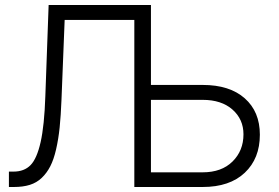

<svg xmlns="http://www.w3.org/2000/svg" viewBox="-20 -747 1113 767"><path d="M15.6 0V-61.5H34.2Q76.7 -61.5 102.1 -87.4Q127.4 -113.3 142.3 -179.4Q157.2 -245.6 161.1 -362.8L174.3 -727.1H583V-407.7H789.6Q897.5 -407.7 957.8 -354.2Q1018.1 -300.8 1018.1 -209Q1018.1 -113.8 957.8 -56.9Q897.5 0 789.6 0H516.6V-667.5H238.3L225.6 -348.1Q223.1 -284.7 218.3 -237.8Q213.4 -190.9 204.1 -150.4Q194.8 -109.9 180.9 -82.8Q167 -55.7 146.7 -36.4Q126.5 -17.1 99.1 -8.5Q71.8 0 35.6 0ZM583 -348.1V-58.6H789.6Q865.2 -58.6 908.9 -101.8Q952.6 -145 952.6 -210.4Q952.6 -270.5 908.7 -309.3Q864.7 -348.1 789.6 -348.1Z"/></svg>

Font: Interop Light
Style: Regular
Weight: 300
Designer: Rasmus Andersson, Google, Jang Haemin
Foundry: jhaemin
Version: Version 1.007